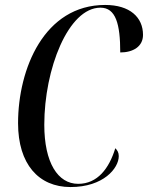

<svg xmlns="http://www.w3.org/2000/svg" viewBox="-20 -746 598 776"><path d="M265 10C398 10 460 -66 460 -115C460 -130 454 -139 446 -147C421 -65 374 -3 296 -3C214 -3 159 -88 159 -242C159 -467 256 -715 386 -715C448 -715 466 -649 466 -534C518 -534 558 -558 558 -605C558 -676 505 -726 405 -726C159 -726 53 -468 53 -248C53 -83 136 10 265 10Z"/></svg>

Font: Noto Serif Display ExtraCondensed Medium
Style: Italic
Weight: 500
Width: 2
Italic angle: -12°
Designer: Monotype Design Team
Foundry: Monotype Imaging Inc.
Version: Version 2.009